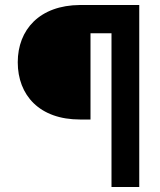

<svg xmlns="http://www.w3.org/2000/svg" viewBox="-20 -748 641 768"><path d="M426 0H537V-728H300C138 -727 51 -629 51 -499C51 -367 138 -270 300 -270H342V-615H426Z"/></svg>

Font: Wafeq
Style: Bold
Weight: 700
Designer: Rasmus Andersson & Azza Alameddine
Foundry: Google & TypeTogether
Version: Version 3.000;FEAKit 1.0